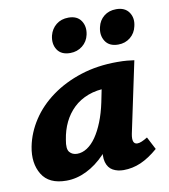

<svg xmlns="http://www.w3.org/2000/svg" viewBox="-76 -706 686 780"><g transform="rotate(-10 267.5 -315.5)"><path d="M136 10Q64 10 35.5 -37Q7 -84 20 -151Q31 -207 64 -257.5Q97 -308 150 -346.5Q203 -385 271.5 -407Q340 -429 421 -429Q446 -429 462 -427.5Q478 -426 492 -424L430 -131Q422 -89 446 -89Q454 -89 464.5 -93.5Q475 -98 488 -106L515 -54Q478 -22 443.5 -7Q409 8 372 8Q347 8 328 -2.5Q309 -13 302 -37.5Q295 -62 304 -103L334 -246L403 -277Q388 -211 360 -158Q332 -105 296 -67.5Q260 -30 219 -10Q178 10 136 10ZM198 -90Q219 -90 239 -103Q259 -116 276 -140.5Q293 -165 307 -200Q321 -235 330 -278L350 -377L406 -327Q396 -331 386 -331.5Q376 -332 366 -332Q320 -332 284.5 -318.5Q249 -305 224 -281Q199 -257 183.5 -225Q168 -193 162 -154Q155 -117 166.5 -103.5Q178 -90 198 -90ZM241 -498Q204 -498 188 -522.5Q172 -547 180 -581Q187 -608 207.5 -624.5Q228 -641 258 -641Q294 -641 310 -617Q326 -593 319 -560Q313 -532 291.5 -515Q270 -498 241 -498ZM439 -498Q402 -498 386 -523Q370 -548 378 -581Q384 -608 404.5 -624.5Q425 -641 455 -641Q491 -641 507.5 -617Q524 -593 516 -560Q510 -532 489 -515Q468 -498 439 -498Z"/></g></svg>

Font: Ysabeau Infant ExtraBold
Style: Italic
Weight: 800
Italic angle: -12°
Designer: Christian Thalmann (Catharsis Fonts)
Version: Version 2.001;gftools[0.9.30]; featfreeze: ss01,ss02,lnum